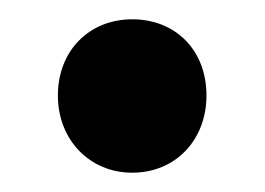

<svg xmlns="http://www.w3.org/2000/svg" viewBox="-20 -170 275 199"><path d="M117 -150C73 -150 40 -118 40 -71C40 -25 73 9 117 9C162 9 194 -25 194 -71C194 -118 162 -150 117 -150Z"/></svg>

Font: Juman SemiBold
Style: Regular
Weight: 600
Designer: Bandar Raffah (Arabic) Julieta Ulanovsky (Latin)
Foundry: Caramella
Version: Version 5.022;PS 005.022;hotconv 1.0.88;makeotf.lib2.5.64775